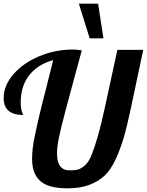

<svg xmlns="http://www.w3.org/2000/svg" viewBox="-20 -1020 801 1047"><path d="M620 -748H761L695 -436Q674 -336 655.5 -272Q637 -208 610 -150Q583 -92 548.5 -60.5Q514 -29 464.5 -11Q415 7 348 7Q244 7 199.5 -33Q155 -73 155 -152Q155 -181 158.5 -212.5Q162 -244 173 -294Q184 -344 189 -367.5Q194 -391 213 -466Q232 -541 237 -560L270 -692Q187 -670 140 -610.5Q93 -551 93 -462Q93 -439 96 -424Q99 -409 103 -402Q107 -395 107 -393Q0 -393 0 -485Q0 -554 53.5 -615.5Q107 -677 194.5 -713.5Q282 -750 378 -750Q400 -750 426 -745Q410 -687 389.5 -611Q369 -535 358.5 -496Q348 -457 334.5 -406Q321 -355 314.5 -328Q308 -301 301.5 -270.5Q295 -240 293 -219.5Q291 -199 291 -181Q291 -91 360 -91Q389 -91 406.5 -96Q424 -101 444 -119Q464 -137 479.5 -175Q495 -213 513.5 -277Q532 -341 553 -439ZM469 -811 410 -1000H515L544 -811Z"/></svg>

Font: Lobster 1.4
Style: Regular
Weight: 400
Designer: Pablo Impallari
Foundry: Pablo Impallari. www.impallari.com
Version: Version 1.4